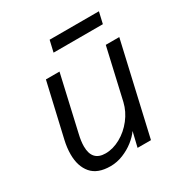

<svg xmlns="http://www.w3.org/2000/svg" viewBox="-153 -760 853 891"><g transform="rotate(-30 273.5 -314.0)"><path d="M52.7 -128.9Q52.7 -164.1 61.5 -202.1L127.4 -487.8H200.2L132.8 -192.4Q124.5 -157.7 124.5 -130.4Q124.5 -51.8 196.3 -51.8Q236.3 -51.8 276.4 -74Q316.4 -96.2 345.9 -134Q375.5 -171.9 386.2 -216.8L448.2 -487.8H520.5L408.7 0H336.9L356 -79.6Q340.3 -57.1 314 -36.4Q287.6 -15.6 254.4 -2.2Q221.2 11.2 186.5 11.2Q117.7 11.2 85.2 -26.9Q52.7 -64.9 52.7 -128.9ZM220.2 -577.6 234.4 -638.7H498.5L484.4 -577.6Z"/></g></svg>

Font: Acari Sans
Style: Italic
Weight: 400
Italic angle: -13°
Designer: Alfredo Marco Pradil and Stefan Peev
Foundry: Hanken Design Co.
Version: Version 1.045;January 11, 2019;FontCreator 11.5.0.2425 64-bi